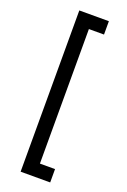

<svg xmlns="http://www.w3.org/2000/svg" viewBox="-175 -910 688 1043"><g transform="rotate(20 169.0 -389.0)"><path d="M91.8 77.1V-855H262.7V-777.8H175.3V0H262.7V77.1Z"/></g></svg>

Font: Voltaire
Style: Regular
Weight: 400
Designer: Yvonne Schüttler, Eben Sorkin, Emma Marichal
Foundry: Sorkin Type Co.
Version: Version 1.010; ttfautohint (v1.8.4.7-5d5b)